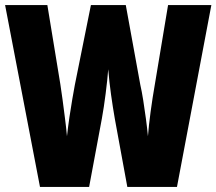

<svg xmlns="http://www.w3.org/2000/svg" viewBox="-20 -734 850 754"><path d="M810 -714 675 0H480L431 -267Q423 -313 416 -363Q409 -413 405 -462Q402 -422 395 -367Q388 -312 380 -268L330 0H137L0 -714H166L217 -403Q221 -379 225.5 -344Q230 -309 235 -271Q240 -233 243 -199Q247 -235 252.5 -273Q258 -311 264 -345Q270 -379 274 -401L337 -714H474L531 -401Q537 -375 542.5 -340Q548 -305 553 -268Q558 -231 561 -199Q564 -240 571.5 -295.5Q579 -351 588 -402L640 -714Z"/></svg>

Font: Noto Sans ExtraCondensed Black
Style: Regular
Weight: 900
Width: 2
Designer: Monotype Design Team
Foundry: Monotype Imaging Inc.
Version: Version 2.013; ttfautohint (v1.8.4.7-5d5b)